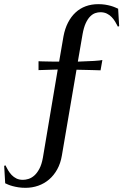

<svg xmlns="http://www.w3.org/2000/svg" viewBox="-70 -732 606 928"><path d="M209 -396 116.2 -393.1V-436Q124 -435.5 135 -435.3Q146 -435.1 159.2 -434.8Q172.4 -434.6 186.8 -434.3Q201.2 -434.1 215.8 -434.1L236.8 -556.2Q243.7 -593.3 258.5 -622.3Q273.4 -651.4 294.9 -671.4Q316.4 -691.4 344.2 -701.7Q372.1 -711.9 404.8 -711.9Q423.3 -711.9 438.5 -709.5Q453.6 -707 465.6 -703.6Q477.5 -700.2 486.3 -696.3Q495.1 -692.4 501 -689.9L505.9 -606L500 -603Q494.1 -614.7 486.8 -627Q479.5 -639.2 469.7 -649.4Q460 -659.7 446.5 -666.3Q433.1 -672.9 415 -672.9Q402.8 -672.9 390.1 -668.5Q377.4 -664.1 365.7 -652.3Q354 -640.6 344.5 -620.1Q335 -599.6 329.1 -566.9L306.2 -434.1Q353 -435.5 384 -437.5Q415 -439.5 424.8 -441.9L416 -392.1Q401.4 -392.6 383.3 -393.1Q367.7 -393.6 346.7 -394Q325.7 -394.5 299.8 -395L229 20Q222.7 57.6 206.5 86.7Q190.4 115.7 167.2 135.5Q144 155.3 115 165.5Q85.9 175.8 53.2 175.8Q34.2 175.8 18.8 173.3Q3.4 170.9 -9 167.5Q-21.5 164.1 -30.3 160.4Q-39.1 156.7 -44.9 153.8L-49.8 69.8L-43.9 66.9Q-38.1 78.6 -30.8 91.1Q-23.4 103.5 -13.7 113.8Q-3.9 124 9.3 130.6Q22.5 137.2 41 137.2Q53.2 137.2 67.6 132.8Q82 128.4 95.5 116.7Q108.9 105 120.1 84.2Q131.3 63.5 137.2 30.8Z"/></svg>

Font: Marcellus SC
Style: Regular
Weight: 400
Designer: Astigmatic (AOETI)
Foundry: Astigmatic (AOETI)
Version: Version 1.001